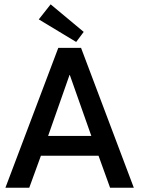

<svg xmlns="http://www.w3.org/2000/svg" viewBox="-20 -886 666 906"><path d="M255 -660H362.5L611.5 0H499.5L445 -151H173L118 0H5.5ZM207 -244.5H411L309.5 -532H308ZM339.5 -688 163 -794.5 219 -865.5 375 -735.5Z"/></svg>

Font: League Spartan Medium
Style: Regular
Weight: 500
Foundry: The League of Moveable Type
Version: Version 2.002